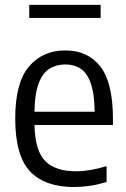

<svg xmlns="http://www.w3.org/2000/svg" viewBox="-20 -758 519 788"><path d="M283.5 9.5Q163.5 9.5 103 -55Q42.5 -119.5 42.5 -271.5Q42.5 -418 98.5 -484.5Q154.5 -551 248 -551Q340.5 -551 392 -484.8Q443.5 -418.5 443.5 -270V-245H121.5Q124 -138.5 165.8 -96.8Q207.5 -55 292.5 -55Q346.5 -55 417.5 -76V-11Q380.5 0 348.2 4.8Q316 9.5 283.5 9.5ZM248 -493.5Q211 -493.5 183 -476Q155 -458.5 138.8 -416Q122.5 -373.5 121.5 -299.5H368.5Q367.5 -373.5 352.5 -416Q337.5 -458.5 311 -476Q284.5 -493.5 248 -493.5ZM100 -684.5V-738H393V-684.5Z"/></svg>

Font: Encode Sans SmCnd
Style: Regular
Weight: 400
Width: 4
Designer: Multiple Designers
Foundry: Impallari Type
Version: Version 3.002; ttfautohint (v1.8.3) -l 8 -r 50 -G 200 -x 14 